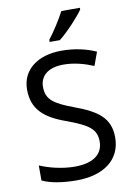

<svg xmlns="http://www.w3.org/2000/svg" viewBox="-102 -1008 753 1081"><g transform="rotate(-10 274.5 -467.0)"><path d="M433 -934V-944H327C304 -899 261 -833 232 -796V-784H290C337 -820 408 -897 433 -934ZM502 -191C502 -303 433 -350 307 -397C191 -440 151 -469 151 -541C151 -603 197 -645 286 -645C348 -645 407 -628 457 -607L485 -684C431 -708 366 -724 288 -724C153 -724 60 -655 60 -542C60 -431 122 -374 244 -330C373 -283 412 -253 412 -183C412 -112 357 -68 251 -68C175 -68 99 -89 51 -110V-24C96 -2 167 10 247 10C403 10 502 -64 502 -191Z"/></g></svg>

Font: Noto Sans Mahajani
Style: Regular
Weight: 400
Designer: Monotype Design Team
Foundry: Monotype Imaging Inc.
Version: Version 2.003